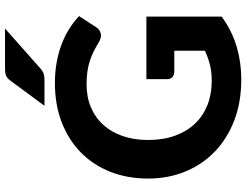

<svg xmlns="http://www.w3.org/2000/svg" viewBox="-128 -844 980 764"><g transform="rotate(-90 362.0 -462.0)"><path d="M678 -70Q622.5 -29.5 559.8 -10.8Q497 8 427 8Q337.5 8 265 -19.8Q192.5 -47.5 141 -97Q89.5 -146.5 61.5 -214.5Q33.5 -282.5 33.5 -363Q33.5 -444.5 60.2 -512.5Q87 -580.5 136.5 -629.5Q186 -678.5 256.2 -706Q326.5 -733.5 413.5 -733.5Q458.5 -733.5 497.5 -726.2Q536.5 -719 569.5 -706.2Q602.5 -693.5 630 -676Q657.5 -658.5 680 -637.5L636.5 -570.5Q626.5 -554.5 610.5 -551Q594.5 -547.5 575.5 -559Q557.5 -570 540.2 -578.8Q523 -587.5 503.5 -594Q484 -600.5 461 -604Q438 -607.5 408 -607.5Q357.5 -607.5 316.5 -590Q275.5 -572.5 246.8 -540.5Q218 -508.5 202.5 -463.5Q187 -418.5 187 -363Q187 -303 204 -255.8Q221 -208.5 252 -176Q283 -143.5 326.2 -126.5Q369.5 -109.5 422.5 -109.5Q458.5 -109.5 486.8 -116.8Q515 -124 542 -136.5V-258.5H460Q445.5 -258.5 437.2 -266.2Q429 -274 429 -286V-369.5H678ZM630.5 -932 469 -789Q463.5 -784.5 458.5 -781.8Q453.5 -779 448.2 -777.5Q443 -776 436.8 -775.5Q430.5 -775 423 -775H323L423 -910.5Q428.5 -918 433.8 -922.2Q439 -926.5 445.2 -928.8Q451.5 -931 459.5 -931.5Q467.5 -932 478 -932Z"/></g></svg>

Font: Lato Heavy
Style: Regular
Weight: 800
Designer: Lukasz Dziedzic
Foundry: tyPoland Lukasz Dziedzic
Version: Version 2.007; 2014-02-27